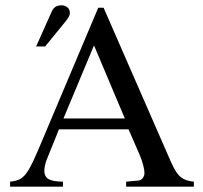

<svg xmlns="http://www.w3.org/2000/svg" viewBox="-20 -703 763 723"><path d="M175 -660Q180 -671 188.5 -677Q197 -683 213 -683Q223 -683 233 -676Q243 -669 243 -654Q243 -645 235.5 -634Q228 -623 216 -609L150 -528H116ZM455 0V-19L500 -23Q511 -24 517.5 -32.5Q524 -41 524 -52Q524 -63 519 -82Q514 -101 505 -122L464 -216H202L156 -102Q152 -92 149.5 -80.5Q147 -69 147 -60Q147 -37 164 -28Q181 -19 217 -19V0H18V-19Q40 -21 54 -28Q68 -35 80.5 -52.5Q93 -70 107.5 -101.5Q122 -133 144 -186L350 -674H370L616 -111Q626 -87 635 -70Q644 -53 654 -42.5Q664 -32 677 -26.5Q690 -21 710 -19V0ZM334 -532 219 -257H450Z"/></svg>

Font: STIXGeneralUnicodeRegular
Style: Regular
Weight: 400
Designer: MicroPress Inc., with final additions and corrections provided by Coen Hoffman, Elsevier (retired)
Version: Version 1.1.0